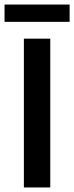

<svg xmlns="http://www.w3.org/2000/svg" viewBox="-22 -824 326 844"><path d="M83 0V-654H199V0ZM-2 -728V-804H284V-728Z"/></svg>

Font: TT Toshiba Sans Medium
Style: Regular
Weight: 500
Designer: Paul D. Hunt
Foundry: Toshiba Corporation
Version: Version 2.020;PS 2.000;hotconv 1.0.86;makeotf.lib2.5.63406